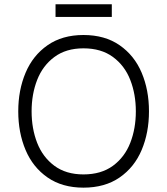

<svg xmlns="http://www.w3.org/2000/svg" viewBox="-20 -863 778 893"><path d="M64.9 -345.2Q64.9 -443.8 98.9 -524.4Q132.8 -605 201.2 -652.6Q269.5 -700.2 368.2 -700.2Q467.8 -700.2 536.4 -652.6Q605 -605 638.9 -524.7Q672.9 -444.3 672.9 -345.2Q672.9 -246.1 638.9 -165.5Q605 -85 536.4 -37.6Q467.8 9.8 368.2 9.8Q269.5 9.8 201.2 -37.6Q132.8 -85 98.9 -165.5Q64.9 -246.1 64.9 -345.2ZM611.8 -345.2Q611.8 -424.8 585.9 -491.2Q560.1 -557.6 505.4 -597.9Q450.7 -638.2 368.2 -638.2Q287.1 -638.2 232.9 -597.9Q178.7 -557.6 152.8 -491.2Q127 -424.8 127 -345.2Q127 -265.1 152.8 -198.7Q178.7 -132.3 232.9 -92Q287.1 -51.8 368.2 -51.8Q450.7 -51.8 505.4 -92Q560.1 -132.3 585.9 -198.7Q611.8 -265.1 611.8 -345.2ZM238.3 -784.2V-843.3H500V-784.2Z"/></svg>

Font: Acari Sans Light
Style: Regular
Weight: 300
Designer: Alfredo Marco Pradil and Stefan Peev
Foundry: Hanken Design Co.
Version: Version 1.045;January 11, 2019;FontCreator 11.5.0.2425 64-bi